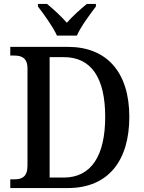

<svg xmlns="http://www.w3.org/2000/svg" viewBox="-20 -951 726 971"><path d="M268 -771H369C388 -816 436 -880 465 -918V-931H419C387 -905 346 -868 318 -836C290 -868 250 -905 218 -931H172V-918C201 -880 248 -816 268 -771ZM32 0H323C530 0 634 -141 634 -360C634 -587 519 -714 323 -714H32V-670H51C89 -670 119 -659 119 -604V-113C119 -57 91 -44 53 -44H32ZM302 -53H231V-662H303C442 -662 512 -557 512 -360C512 -164 442 -53 302 -53Z"/></svg>

Font: Noto Serif Devanagari SemiCondensed Medium
Style: Regular
Weight: 500
Width: 4
Designer: Universal Thirst, Indian Type Foundry and the Monotype Design Team
Foundry: Monotype Imaging Inc.
Version: Version 2.004